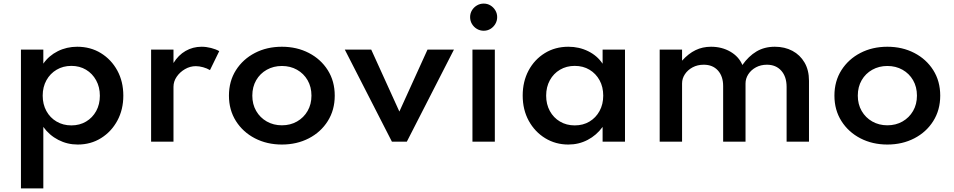

<svg xmlns="http://www.w3.org/2000/svg" viewBox="-20 -788 5304 1068"><path d="M96.5 260V-512H221V-434Q252 -478.5 301.5 -503.2Q351 -528 409.5 -528Q483.5 -528 541.2 -492.5Q599 -457 632.5 -395.8Q666 -334.5 666 -256Q666 -178.5 632.8 -117Q599.5 -55.5 542.2 -19.8Q485 16 412.5 16Q354.5 16 304.5 -9.8Q254.5 -35.5 221 -82V260ZM377 -90.5Q423 -90.5 458.8 -111.8Q494.5 -133 515 -170.2Q535.5 -207.5 535.5 -255.5Q535.5 -303.5 514.8 -341.2Q494 -379 458.5 -400.2Q423 -421.5 377 -421.5Q331 -421.5 295 -400.2Q259 -379 238.2 -341.5Q217.5 -304 217.5 -256Q217.5 -208 238 -170.5Q258.5 -133 294.8 -111.8Q331 -90.5 377 -90.5Z M820.5 0V-512H945V-437.5Q972 -481.5 1012.5 -504.8Q1053 -528 1101.5 -528Q1127 -528 1153.8 -521.2Q1180.5 -514.5 1199.5 -503.5L1148 -398Q1131.5 -408 1109.8 -414Q1088 -420 1069.5 -420Q1037.5 -420 1009 -403.5Q980.5 -387 962.8 -361Q945 -335 945 -305V0Z M1548 16Q1465 16 1398.2 -18.5Q1331.5 -53 1292.5 -114.5Q1253.5 -176 1253.5 -256Q1253.5 -336.5 1292.5 -397.8Q1331.5 -459 1398 -493.5Q1464.5 -528 1548 -528Q1631 -528 1697.8 -493.5Q1764.5 -459 1803.2 -397.8Q1842 -336.5 1842 -256Q1842 -176 1803.2 -114.5Q1764.5 -53 1697.8 -18.5Q1631 16 1548 16ZM1548 -91Q1595 -91 1632.2 -112.2Q1669.5 -133.5 1691 -170.8Q1712.5 -208 1712.5 -256Q1712.5 -304.5 1691 -341.8Q1669.5 -379 1632.2 -400Q1595 -421 1548 -421Q1501.5 -421 1464 -400Q1426.5 -379 1405 -341.8Q1383.5 -304.5 1383.5 -256Q1383.5 -208 1405 -170.8Q1426.5 -133.5 1464 -112.2Q1501.5 -91 1548 -91Z M2160 0 1898 -512H2045L2201.5 -167.5L2358 -512H2505L2243 0Z M2608 0V-512H2732.5V0ZM2670.5 -617Q2650 -617 2632.8 -627.2Q2615.5 -637.5 2605.2 -654.8Q2595 -672 2595 -693Q2595 -713.5 2605.2 -730.5Q2615.5 -747.5 2632.8 -757.8Q2650 -768 2670.5 -768Q2691.5 -768 2708.2 -757.8Q2725 -747.5 2735.2 -730.5Q2745.5 -713.5 2745.5 -693Q2745.5 -672 2735.2 -654.8Q2725 -637.5 2708.2 -627.2Q2691.5 -617 2670.5 -617Z M3141.5 16Q3070.5 16 3012.8 -19.2Q2955 -54.5 2921.2 -116Q2887.5 -177.5 2887.5 -256.5Q2887.5 -334.5 2920.2 -395.8Q2953 -457 3010.5 -492.5Q3068 -528 3141.5 -528Q3201.5 -528 3252 -503Q3302.5 -478 3332 -433.5V-512H3456.5V0H3332V-82Q3298 -35.5 3248.8 -9.8Q3199.5 16 3141.5 16ZM3177 -90.5Q3223.5 -90.5 3259 -111.8Q3294.5 -133 3315 -170.5Q3335.5 -208 3335.5 -256Q3335.5 -304.5 3315 -341.8Q3294.5 -379 3259 -400.2Q3223.5 -421.5 3177 -421.5Q3131 -421.5 3095 -400.2Q3059 -379 3038.5 -341.5Q3018 -304 3018 -256Q3018 -208 3038.5 -170.5Q3059 -133 3095 -111.8Q3131 -90.5 3177 -90.5Z M3649.5 0V-512H3774V-450.5Q3809.5 -490 3848.8 -509Q3888 -528 3935 -528Q3995.5 -528 4042.8 -500.5Q4090 -473 4109.5 -426.5Q4144 -475.5 4188 -501.8Q4232 -528 4290 -528Q4345 -528 4387.8 -505.2Q4430.5 -482.5 4455.2 -440.2Q4480 -398 4480 -338.5V0H4355.5V-304.5Q4355.5 -361.5 4325.8 -394.8Q4296 -428 4246 -428Q4212 -428 4185 -413.5Q4158 -399 4142.5 -375Q4127 -351 4127 -323.5V0H4002.5V-309.5Q4002.5 -363.5 3973.5 -395.8Q3944.5 -428 3894.5 -428Q3860 -428 3832.8 -413.5Q3805.5 -399 3789.8 -375.2Q3774 -351.5 3774 -324V0Z M4916 16Q4833 16 4766.2 -18.5Q4699.5 -53 4660.5 -114.5Q4621.5 -176 4621.5 -256Q4621.5 -336.5 4660.5 -397.8Q4699.5 -459 4766 -493.5Q4832.5 -528 4916 -528Q4999 -528 5065.8 -493.5Q5132.5 -459 5171.2 -397.8Q5210 -336.5 5210 -256Q5210 -176 5171.2 -114.5Q5132.5 -53 5065.8 -18.5Q4999 16 4916 16ZM4916 -91Q4963 -91 5000.2 -112.2Q5037.5 -133.5 5059 -170.8Q5080.5 -208 5080.5 -256Q5080.5 -304.5 5059 -341.8Q5037.5 -379 5000.2 -400Q4963 -421 4916 -421Q4869.5 -421 4832 -400Q4794.5 -379 4773 -341.8Q4751.5 -304.5 4751.5 -256Q4751.5 -208 4773 -170.8Q4794.5 -133.5 4832 -112.2Q4869.5 -91 4916 -91Z"/></svg>

Font: Spartan Thin SemiBold
Style: Regular
Weight: 600
Version: Version 1.004